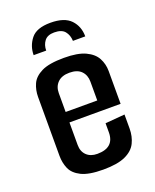

<svg xmlns="http://www.w3.org/2000/svg" viewBox="-122 -699 628 776"><g transform="rotate(-20 192.0 -311.5)"><path d="M189 -627Q249 -627 276 -598.5Q303 -570 303 -527H250Q249 -552 235.5 -568.5Q222 -585 190 -585Q161 -585 148 -568Q135 -551 135 -527H81Q81 -566 105 -596.5Q129 -627 189 -627ZM188 4Q126 4 94 -12Q62 -28 51 -53.5Q40 -79 40 -109V-362Q40 -392 51.5 -417.5Q63 -443 95.5 -459Q128 -475 192 -475Q251 -475 284 -459.5Q317 -444 330.5 -418.5Q344 -393 344 -363V-222H124V-125Q124 -97 141 -80.5Q158 -64 187 -64Q260 -64 260 -130V-169L344 -176V-116Q344 -82 330.5 -54.5Q317 -27 283 -11.5Q249 4 188 4ZM124 -348V-267H260V-348Q260 -376 243 -393.5Q226 -411 192 -411Q159 -411 141.5 -393.5Q124 -376 124 -348Z"/></g></svg>

Font: Smooch Sans SemiBold
Style: Bold
Weight: 600
Designer: Robert E. Leuschke
Foundry: Robert E. Leuschke
Version: Version 1.010; ttfautohint (v1.8.3)